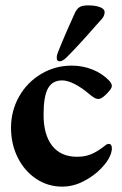

<svg xmlns="http://www.w3.org/2000/svg" viewBox="-20 -680 452 714"><path d="M21 -205Q21 -268 51 -321Q81 -374 133 -405Q185 -436 247 -436Q288 -436 325 -421Q362 -406 388 -378Q396 -368 396 -360Q396 -351 377 -331.5Q358 -312 347 -312Q338 -312 330.5 -316.5Q323 -321 311 -331Q284 -354 257.5 -367.5Q231 -381 211 -381Q175 -381 158.5 -351.5Q142 -322 142 -253Q142 -179 174 -138Q206 -97 267 -97Q295 -97 317.5 -106Q340 -115 366 -135Q368 -137 373.5 -141Q379 -145 384 -145Q396 -145 396 -129Q396 -116 390 -102Q381 -79 354.5 -52Q328 -25 290 -5.5Q252 14 211 14Q158 14 114.5 -15Q71 -44 46 -94Q21 -144 21 -205ZM191 -465Q191 -475 196 -487Q210 -522 229.5 -567Q249 -612 259 -633Q267 -649 277.5 -654.5Q288 -660 308 -660Q334 -660 351.5 -653.5Q369 -647 369 -635Q369 -621 359 -610L334 -582Q273 -512 228 -467Q213 -452 202 -452Q191 -452 191 -465Z"/></svg>

Font: EB Garamond ExtraBold
Style: Regular
Weight: 800
Designer: Georg Duffner and Octavio Pardo
Foundry: Georg Duffner
Version: Version 1.000